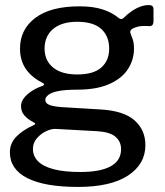

<svg xmlns="http://www.w3.org/2000/svg" viewBox="-20 -563 651 758"><path d="M567 -543Q577 -543 581.5 -539Q586 -535 586 -525V-480Q586 -469 581.5 -464Q577 -459 566 -460Q550 -461 538 -460Q526 -459 515 -455Q490 -447 495 -432Q499 -422 504 -407.5Q509 -393 509 -371Q509 -327 485 -290Q461 -253 411 -231Q361 -209 285 -209Q238 -209 210.5 -203.5Q183 -198 171 -188.5Q159 -179 159 -169Q159 -154 178.5 -147.5Q198 -141 242 -139L375 -131Q468 -126 511 -88Q554 -50 554 10Q554 85 485.5 130Q417 175 288 175Q156 175 87.5 140Q19 105 19 38Q19 3 44 -23Q69 -49 113 -69Q125 -74 113 -80Q91 -91 77 -106.5Q63 -122 63 -144Q63 -160 73.5 -174.5Q84 -189 103 -202Q122 -215 148 -224Q153 -226 154 -229Q155 -232 148 -236Q104 -258 81.5 -291.5Q59 -325 59 -371Q59 -447 119.5 -492.5Q180 -538 294 -538Q347 -538 384.5 -526Q422 -514 447 -493Q453 -488 459 -488Q465 -488 470 -494Q482 -506 498 -517.5Q514 -529 532 -536Q550 -543 567 -543ZM285 -269Q349 -269 380 -296.5Q411 -324 411 -371Q411 -420 380 -448.5Q349 -477 285 -477Q223 -477 189.5 -448.5Q156 -420 156 -371Q156 -324 189.5 -296.5Q223 -269 285 -269ZM201 -54Q183 -55 162 -45Q141 -35 125.5 -17Q110 1 110 25Q110 53 130 73.5Q150 94 191.5 105Q233 116 298 116Q376 116 417 93.5Q458 71 458 26Q458 -4 436 -23Q414 -42 364 -45Z"/></svg>

Font: Libre Franklin Thin Medium
Style: Regular
Weight: 500
Version: Version 3.000